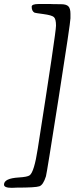

<svg xmlns="http://www.w3.org/2000/svg" viewBox="-24 -756 393 941"><path d="M131.3 -723.1Q131.3 -736.3 165 -736.3H224.6L236.8 -735.8Q249 -735.4 274.9 -735.4Q300.8 -735.4 311 -725.1Q321.3 -714.8 321.3 -688.5V-666Q321.3 -645.5 263.2 -274.9Q205.1 95.7 201.2 107.9Q188 150.4 168.9 157Q149.9 163.6 58.1 163.6L33.7 164.6Q-4.4 164.6 -4.4 148.9Q-4.4 118.2 67.9 113.8Q110.8 111.3 121.6 103Q143.6 86.4 161.1 -27.3Q250.5 -597.2 250.5 -630.1Q250.5 -663.1 240 -672.4Q229.5 -681.6 189 -687Q148.4 -692.4 145.5 -693.8Q131.3 -701.2 131.3 -723.1Z"/></svg>

Font: Averia Libre Light
Style: Italic
Weight: 300
Italic angle: -8.5°
Version: Version 1.002